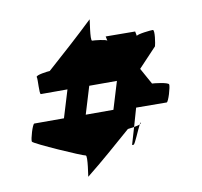

<svg xmlns="http://www.w3.org/2000/svg" viewBox="-78 -791 908 861"><g transform="rotate(-10 376.0 -360.5)"><path d="M34 -213C38 -203 250 -110 261 -110C272 -110 254 -6 256 -14C329 -72 398 -133 468 -194C471 -194 484 -196 497 -198L521 -282L660 -281C668 -281 688 -349 685 -359C682 -369 618 -376 610 -376L569 -450L652 -538C655 -546 666 -612 655 -612C644 -612 584 -606 580 -598L576 -619L442 -620L446 -600C441 -607 389 -612 379 -612C368 -612 387 -715 384 -708C314 -641 241 -576 168 -511C160 -511 102 -504 106 -494C110 -484 103 -416 111 -416H232L194 -291H59C51 -291 31 -223 34 -213ZM293 -290 331 -415H457L419 -290ZM474 -120H481C487 -120 512 -183 524 -205C518 -202 507 -200 497 -198ZM524 -205C528 -207 531 -210 530 -212C529 -214 527 -211 524 -205Z"/></g></svg>

Font: Ampere
Style: SC
Weight: 400
Version: Version 1